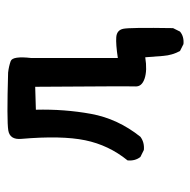

<svg xmlns="http://www.w3.org/2000/svg" viewBox="-18 -412 535 540"><g transform="rotate(-90 250.0 -142.5)"><path d="M395.5 105.5 376 95.7Q364.3 74.2 362.3 48.8Q360.4 23.4 358.4 -2Q321.3 3.9 298.3 -3.9Q275.4 -11.7 276.4 -29.8Q277.3 -47.9 275.4 -311.5L210.9 -309.6Q212.9 -229.5 199.2 -154.3Q185.5 -79.1 134.8 -15.6Q119.1 -3.9 97.7 -5.9L78.1 -15.6Q66.4 -30.3 68.4 -51.8Q111.3 -104.5 125 -170.9Q138.7 -237.3 128.9 -350.6Q126 -382.8 152.8 -387.2Q179.7 -391.6 315.4 -387.7Q333 -385.7 347.7 -380.4Q362.3 -375 356.4 -323.2V-79.1Q395.5 -85 415 -83.5Q434.6 -82 438.5 -64Q442.4 -45.9 440.4 76.2L430.7 95.7Q417 107.4 395.5 105.5Z"/></g></svg>

Font: JasonHandwriting1
Style: Regular
Weight: 400
Version: Version 1.48.20